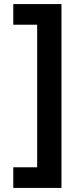

<svg xmlns="http://www.w3.org/2000/svg" viewBox="-20 -770 400 940"><path d="M45 49H162V-649H45V-750H281V150H45Z"/></svg>

Font: Golos UI Medium
Style: Regular
Weight: 500
Designer: A.Korolkova, Vitaly Kuzmin
Foundry: ParaType Ltd
Version: Version 2.000